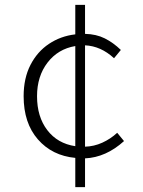

<svg xmlns="http://www.w3.org/2000/svg" viewBox="-20 -736 586 788"><path d="M289 -88Q194 -97 135.5 -164Q77 -231 77 -341Q77 -415 105 -469.5Q133 -524 181 -556Q229 -588 289 -595V-716H329V-597Q375 -596 410 -578.5Q445 -561 476 -531L448 -497Q394 -547 329 -550V-134Q366 -135 400 -150.5Q434 -166 461 -191L489 -157Q415 -90 329 -86V32H289ZM289 -136V-547Q218 -535 175 -479Q132 -423 132 -341Q132 -257 174 -202Q216 -147 289 -136Z"/></svg>

Font: Nebula Sans Light
Style: Regular
Weight: 300
Designer: Paul D. Hunt for Adobe (as Source Sans)
Foundry: Nebula Entertainment & Broadcasting LLC
Version: Version 1.010